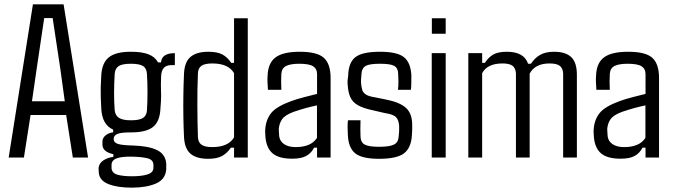

<svg xmlns="http://www.w3.org/2000/svg" viewBox="-20 -717 3064 874"><path d="M88.9 0H19.5L129.9 -697.3H269.5L380.9 0H311.5L281.2 -193.4H119.1ZM147.5 -407.7 125.5 -255.9H274.9L253.9 -408.2L219.7 -634.8H181.2Z M579.6 137.2Q513.2 137.2 472.7 120.6Q432.1 104 429.7 68.4Q429.7 64.5 429.2 59.1Q428.7 53.7 428.7 47.9Q430.7 26.4 450.4 13.2Q470.2 0 496.1 -2.9V-15.1Q447.8 -25.4 446.3 -57.1Q445.8 -65.4 446.3 -73.7Q446.8 -90.3 461.7 -101.6Q476.6 -112.8 495.1 -114.7V-127Q444.3 -148.9 440.9 -224.1Q439.5 -253.4 438.7 -275.1Q438 -296.9 438.5 -319.1Q439 -341.3 440.9 -371.6Q443.4 -429.7 474.9 -455.6Q506.3 -481.4 575.7 -481.4Q626.5 -481.4 656.2 -469.7Q686 -458 699.2 -433.1H712.9Q716.3 -475.1 775.9 -475.1V-420.4H758.8Q715.3 -420.4 713.4 -370.1L712.4 -331.5Q713.4 -303.2 713.4 -280.3Q713.4 -257.3 710.4 -224.1Q708 -165 677.2 -139.6Q646.5 -114.3 575.7 -114.3Q534.7 -114.7 516.1 -107.9Q497.6 -101.1 497.6 -85.4V-81.5Q498.5 -67.4 518.1 -61.5Q537.6 -55.7 583 -54.7Q655.8 -52.7 694.6 -33.9Q733.4 -15.1 736.8 28.3V53.7Q733.4 99.6 689.9 118.4Q646.5 137.2 579.6 137.2ZM575.7 -169.4Q614.7 -169.4 631.1 -180.2Q647.5 -190.9 648.9 -215.3Q651.4 -250 651.4 -296.1Q651.4 -342.3 648.9 -380.4Q647.5 -406.2 630.9 -416.5Q614.3 -426.8 575.7 -426.8Q537.1 -426.8 520.5 -416.3Q503.9 -405.8 502 -379.9Q496.6 -287.1 502 -216.3Q503.9 -192.4 521 -180.9Q538.1 -169.4 575.7 -169.4ZM581.1 85.4Q623 85.4 649.7 77.6Q676.3 69.8 678.2 49.8Q678.7 44.4 678.5 39.8Q678.2 35.2 678.2 30.3Q676.3 9.3 650.1 3.2Q624 -2.9 581.1 -3.9Q539.6 -4.9 514.9 2.4Q490.2 9.8 487.8 30.8V49.8Q490.2 71.3 515.1 78.4Q540 85.4 581.1 85.4Z M927.7 5.9Q872.6 5.9 845.7 -18.6Q818.8 -43 817.4 -99.1Q815.4 -139.2 814.7 -187Q814 -234.9 814.7 -284.2Q815.4 -333.5 817.4 -376.5Q818.8 -433.1 846.4 -457.3Q874 -481.4 928.7 -481.4Q969.2 -481.4 992.4 -469Q1015.6 -456.5 1032.7 -430.7H1045.4V-633.8H1107.9V0H1045.4V-44.9H1031.2Q1014.6 -20.5 991.5 -7.3Q968.3 5.9 927.7 5.9ZM945.8 -47.4Q1019.5 -47.4 1045.4 -91.8V-383.8Q1020 -428.2 946.3 -428.2Q912.1 -428.2 896.7 -417.2Q881.3 -406.2 880.9 -381.8Q877.9 -308.6 878.4 -233.2Q878.9 -157.7 880.9 -93.8Q881.8 -69.8 896.7 -58.6Q911.6 -47.4 945.8 -47.4Z M1310.1 5.4Q1250.5 5.4 1221.9 -18.1Q1193.4 -41.5 1188.5 -91.3Q1188 -101.1 1187.3 -110.8Q1186.5 -120.6 1187.5 -129.9Q1190.9 -173.3 1214.8 -202.9Q1238.8 -232.4 1305.7 -256.8Q1333 -266.6 1363.3 -274.4Q1393.6 -282.2 1423.3 -289.6V-379.9Q1423.3 -403.8 1405.3 -415.3Q1387.2 -426.8 1342.3 -426.8Q1303.2 -426.8 1283 -417Q1262.7 -407.2 1260.7 -381.3Q1259.8 -369.1 1259.8 -346.4Q1259.8 -323.7 1260.7 -308.1H1199.7Q1198.7 -320.3 1197.8 -339.8Q1196.8 -359.4 1198.2 -374.5Q1200.7 -431.2 1235.1 -456.3Q1269.5 -481.4 1344.7 -481.4Q1423.3 -481.4 1453.9 -454.1Q1484.4 -426.8 1484.9 -364.3V0H1423.3V-44.9H1409.7Q1397.5 -20.5 1374.8 -7.6Q1352.1 5.4 1310.1 5.4ZM1325.7 -47.4Q1396 -47.4 1422.9 -89.4V-237.3Q1399.4 -232.4 1374.8 -225.8Q1350.1 -219.2 1316.9 -208Q1277.3 -193.4 1264.2 -174.3Q1251 -155.3 1249 -129.9Q1249.5 -122.6 1249.8 -114Q1250 -105.5 1251 -96.2Q1254.4 -72.8 1274.4 -60.1Q1294.4 -47.4 1325.7 -47.4Z M1705.6 5.9Q1627 5.9 1596.4 -19.5Q1565.9 -44.9 1563.5 -102.5Q1562.5 -117.7 1562.3 -136.5Q1562 -155.3 1564 -169.4H1621.1Q1620.1 -147 1620.4 -128.2Q1620.6 -109.4 1621.1 -96.2Q1621.6 -69.3 1639.9 -59.1Q1658.2 -48.8 1705.6 -48.8Q1753.9 -48.8 1773.7 -59.1Q1793.5 -69.3 1794.9 -96.2Q1796.4 -112.8 1796.9 -120.8Q1797.4 -128.9 1796.9 -144Q1795.4 -168.9 1783.7 -182.6Q1772 -196.3 1732.9 -202.1L1675.8 -215.3Q1631.8 -224.6 1607.9 -238.8Q1584 -252.9 1574.2 -275.6Q1564.5 -298.3 1562.5 -333Q1561 -350.6 1564.9 -371.6Q1565.9 -430.7 1596.9 -456.1Q1627.9 -481.4 1710 -481.4Q1788.6 -481.4 1819.1 -456.5Q1849.6 -431.6 1852.5 -374.5Q1852.5 -359.9 1852.3 -341.1Q1852.1 -322.3 1850.6 -308.1H1791.5Q1793.9 -325.2 1793.7 -347.2Q1793.5 -369.1 1792.5 -381.3Q1792 -407.2 1774.7 -417Q1757.3 -426.8 1710 -426.8Q1662.1 -426.8 1644.8 -417Q1627.4 -407.2 1625.5 -381.3Q1625 -369.1 1624 -361.1Q1623 -353 1623.5 -338.9Q1625 -321.8 1628.7 -308.6Q1632.3 -295.4 1645.3 -286.9Q1658.2 -278.3 1687.5 -273.9L1742.2 -262.7Q1801.8 -250.5 1829.1 -224.9Q1856.4 -199.2 1856.4 -147.5Q1856.4 -136.7 1856.2 -124.5Q1856 -112.3 1855 -101.1Q1851.6 -43.9 1819.1 -19Q1786.6 5.9 1705.6 5.9Z M2008.8 -563.5H1945.8V-633.8H2008.8ZM2008.8 0H1945.3V-475.1H2008.8Z M2174.8 0H2111.8V-475.1H2174.8V-430.7H2187Q2203.6 -456.5 2225.8 -469Q2248 -481.4 2287.1 -481.4Q2365.7 -481.4 2383.8 -426.8H2397Q2413.1 -452.1 2438 -466.8Q2462.9 -481.4 2502 -481.4Q2554.2 -481.4 2580.1 -457.3Q2606 -433.1 2606 -376.5V0H2543.5V-381.8Q2542.5 -406.2 2528.3 -417.2Q2514.2 -428.2 2481.4 -428.2Q2416.5 -428.2 2391.1 -382.3V0H2328.6V-381.8Q2327.6 -406.2 2313.5 -417.2Q2299.3 -428.2 2267.6 -428.2Q2198.2 -428.2 2174.8 -383.8Z M2805.2 5.4Q2745.6 5.4 2717 -18.1Q2688.5 -41.5 2683.6 -91.3Q2683.1 -101.1 2682.4 -110.8Q2681.6 -120.6 2682.6 -129.9Q2686 -173.3 2710 -202.9Q2733.9 -232.4 2800.8 -256.8Q2828.1 -266.6 2858.4 -274.4Q2888.7 -282.2 2918.5 -289.6V-379.9Q2918.5 -403.8 2900.4 -415.3Q2882.3 -426.8 2837.4 -426.8Q2798.3 -426.8 2778.1 -417Q2757.8 -407.2 2755.9 -381.3Q2754.9 -369.1 2754.9 -346.4Q2754.9 -323.7 2755.9 -308.1H2694.8Q2693.8 -320.3 2692.9 -339.8Q2691.9 -359.4 2693.4 -374.5Q2695.8 -431.2 2730.2 -456.3Q2764.6 -481.4 2839.8 -481.4Q2918.5 -481.4 2949 -454.1Q2979.5 -426.8 2980 -364.3V0H2918.5V-44.9H2904.8Q2892.6 -20.5 2869.9 -7.6Q2847.2 5.4 2805.2 5.4ZM2820.8 -47.4Q2891.1 -47.4 2918 -89.4V-237.3Q2894.5 -232.4 2869.9 -225.8Q2845.2 -219.2 2812 -208Q2772.5 -193.4 2759.3 -174.3Q2746.1 -155.3 2744.1 -129.9Q2744.6 -122.6 2744.9 -114Q2745.1 -105.5 2746.1 -96.2Q2749.5 -72.8 2769.5 -60.1Q2789.6 -47.4 2820.8 -47.4Z"/></svg>

Font: Agdasima
Style: Regular
Weight: 400
Width: 3
Designer: The DocRepair Project, Patric King
Foundry: Google
Version: Version 2.002